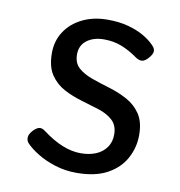

<svg xmlns="http://www.w3.org/2000/svg" viewBox="-66 -580 618 661"><g transform="rotate(10 243.0 -250.0)"><path d="M244 19Q204 19 169 8Q134 -3 107 -19.5Q80 -36 64 -53Q57 -61 57.5 -72.5Q58 -84 71 -98Q82 -109 91 -111Q100 -113 111 -105Q148 -77 181.5 -63.5Q215 -50 246 -50Q276 -50 299 -59.5Q322 -69 335.5 -88Q349 -107 349 -133Q349 -165 330 -182.5Q311 -200 281.5 -209.5Q252 -219 219 -228.5Q186 -238 156.5 -253.5Q127 -269 108 -297Q89 -325 89 -373Q89 -415 110.5 -448Q132 -481 170.5 -500Q209 -519 259 -519Q299 -519 330.5 -510.5Q362 -502 385.5 -488.5Q409 -475 424 -459Q435 -448 433.5 -437.5Q432 -427 421 -415Q410 -402 399.5 -400.5Q389 -399 376 -408Q348 -428 320 -439Q292 -450 258 -450Q222 -450 198.5 -432.5Q175 -415 175 -383Q175 -353 193.5 -336.5Q212 -320 241.5 -309.5Q271 -299 304.5 -289Q338 -279 367.5 -263Q397 -247 415.5 -219.5Q434 -192 434 -146Q434 -103 413.5 -65Q393 -27 351 -4Q309 19 244 19Z"/></g></svg>

Font: Playwrite FR Trad
Style: Regular
Weight: 400
Designer: Veronika Burian, José Scaglione
Foundry: TypeTogether
Version: Version 1.000